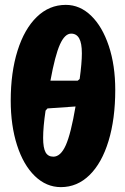

<svg xmlns="http://www.w3.org/2000/svg" viewBox="-20 -758 515 788"><path d="M453 -389Q453 -270 425.5 -179.5Q398 -89 347.5 -39.5Q297 10 230 10Q170 10 123 -35.5Q76 -81 50 -162Q24 -243 24 -345Q24 -461 52 -550Q80 -639 131 -688.5Q182 -738 250 -738Q308 -738 354 -693.5Q400 -649 426.5 -569.5Q453 -490 453 -389ZM187 -427H299L307 -434Q316 -500 316 -539Q316 -581 305 -600.5Q294 -620 272 -620Q246 -620 226 -575.5Q206 -531 187 -427ZM290 -321 175 -313 167 -304Q157 -237 157 -192Q157 -151 167 -133Q177 -115 199 -115Q229 -115 250 -162Q271 -209 290 -321Z"/></svg>

Font: Alegreya SC Black
Style: Regular
Weight: 900
Designer: Juan Pablo del Peral
Foundry: Huerta Tipografica
Version: Version 2.007; ttfautohint (v1.6)